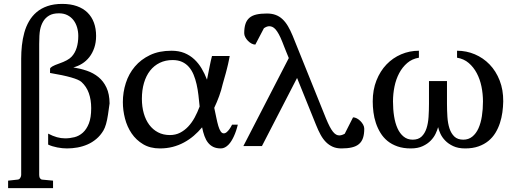

<svg xmlns="http://www.w3.org/2000/svg" viewBox="-20 -757 2663 995"><path d="M547.9 -221.2Q547.9 -218.8 539.6 -162.6Q531.2 -106.4 515.9 -80.6Q500.5 -54.7 479.2 -36.9Q458 -19 433.3 -8.3Q408.7 2.4 381.6 7.3Q354.5 12.2 327.1 12.2Q303.7 12.2 276.9 7.1Q250 2 229.5 -7.8V-64.5Q253.9 -51.8 275.1 -45.9Q296.4 -40 317.4 -40Q341.8 -40 366 -46.1Q390.1 -52.2 409.4 -69.6Q428.7 -86.9 440.7 -117.4Q452.6 -147.9 452.6 -196.8Q452.6 -239.7 440.4 -274.2Q428.2 -308.6 402.1 -332.3Q376 -356 239.3 -378.9Q239.3 -389.2 239.5 -400.4Q239.7 -411.6 286.4 -427.7Q333 -443.8 350.8 -462.9Q368.7 -481.9 377.2 -509.3Q385.7 -536.6 385.7 -570.8Q385.7 -593.3 379.6 -614.5Q373.5 -635.7 361.1 -652.1Q348.6 -668.5 329.8 -678.2Q311 -688 285.2 -688Q253.9 -688 234.4 -676.3Q214.8 -664.6 203.6 -645.5Q192.4 -626.5 187.7 -602.3Q183.1 -578.1 183.1 -529.3Q183.1 -480.5 183.1 -462.9V149.9Q183.1 161.1 188 167.5Q192.9 173.8 198.2 173.8L254.9 179.2V217.8H22V179.2L70.8 173.8Q80.1 173.3 85 165Q89.8 156.7 89.8 149.9V-453.1Q89.8 -487.3 93.5 -521.7Q97.2 -556.2 106 -587.9Q114.7 -619.6 130.4 -646.7Q146 -673.8 169.4 -693.8Q192.9 -713.9 225.8 -725.3Q258.8 -736.8 302.7 -736.8Q345.7 -736.8 378.7 -725.1Q411.6 -713.4 433.6 -691.7Q455.6 -669.9 466.8 -639.4Q478 -608.9 478 -570.8Q478 -536.6 468.5 -509Q459 -481.4 442.9 -460.9Q426.8 -440.4 405.3 -427Q383.8 -413.6 359.9 -407.7Q396.5 -401.9 430.2 -390.4Q463.9 -378.9 490 -357.7Q516.1 -336.4 531.7 -303.2Q547.4 -270 547.9 -221.2Z M1014.6 -205.1Q1011.7 -234.9 1008.3 -264.2Q1004.9 -293.5 998.8 -320.3Q992.7 -347.2 983.2 -370.1Q973.6 -393.1 959 -409.9Q944.3 -426.8 923.6 -436.3Q902.8 -445.8 874.5 -445.8Q837.4 -445.8 807.9 -431.4Q778.3 -417 757.8 -390.9Q737.3 -364.7 726.3 -327.6Q715.3 -290.5 715.3 -245.1Q715.3 -204.1 725.1 -169.7Q734.9 -135.3 753.4 -110.4Q772 -85.4 798.8 -71.3Q825.7 -57.1 860.4 -57.1Q889.6 -57.1 913.1 -69.1Q936.5 -81.1 955.3 -101.1Q974.1 -121.1 988.8 -147.9Q1003.4 -174.8 1014.6 -205.1ZM1212.4 -110.8Q1204.1 -76.2 1191.4 -49.3Q1186 -37.6 1179.2 -26.6Q1172.4 -15.6 1164.1 -7.1Q1155.8 1.5 1145.8 6.8Q1135.7 12.2 1124.5 12.2Q1101.6 12.2 1085.4 4.4Q1069.3 -3.4 1058.1 -17.6Q1046.9 -31.7 1039.6 -52Q1032.2 -72.3 1027.3 -97.2Q1007.3 -73.2 983.9 -53.2Q960.4 -33.2 933.3 -18.6Q906.2 -3.9 875 4.2Q843.8 12.2 808.6 12.2Q758.3 12.2 721.9 -9.5Q685.5 -31.2 662.1 -65.7Q638.7 -100.1 627.7 -142.8Q616.7 -185.5 616.7 -228Q616.7 -278.8 632.1 -326.9Q647.5 -375 679 -412.1Q710.4 -449.2 757.6 -471.7Q804.7 -494.1 868.7 -494.1Q906.7 -494.1 935.8 -482.2Q964.8 -470.2 986.8 -449.7Q1008.8 -429.2 1024.9 -402.1Q1041 -375 1052.7 -344.2Q1060.1 -380.4 1066.2 -411.6Q1072.3 -442.9 1078.6 -466.8H1170.4Q1168.9 -458 1166.7 -447.3Q1164.6 -436.5 1161.9 -424.6Q1159.2 -412.6 1156 -400.4Q1152.8 -388.2 1149.9 -377Q1142.6 -350.1 1134.3 -321.8Q1127 -289.6 1115.7 -258.8Q1104.5 -228 1090.3 -198.2Q1096.2 -170.9 1101.1 -146.7Q1106 -122.6 1111.3 -104.5Q1116.7 -86.4 1123.5 -76.2Q1130.4 -65.9 1139.6 -65.9Q1147.9 -65.9 1155.8 -73Q1163.6 -80.1 1169.4 -88.4Q1176.3 -98.1 1182.6 -110.8Z M1867.7 -89.8Q1867.7 -61.5 1861.1 -42Q1854.5 -22.5 1840.3 -10.5Q1826.2 1.5 1803.7 6.8Q1781.2 12.2 1749.5 12.2Q1724.1 12.2 1704.6 3.7Q1685.1 -4.9 1669.4 -20.5Q1653.8 -36.1 1641.4 -58.8Q1628.9 -81.5 1617.7 -109.9L1519.5 -353L1337.4 0H1241.2L1476.6 -456.1Q1469.7 -473.1 1463.6 -488Q1457.5 -502.9 1453.1 -514.2Q1447.8 -527.3 1443.4 -539.1Q1433.6 -564 1424.8 -579.8Q1416 -595.7 1408 -604.7Q1399.9 -613.8 1391.8 -617.4Q1383.8 -621.1 1375.5 -621.1Q1368.7 -621.1 1361.8 -618.4Q1355 -615.7 1347.7 -610.8L1303.2 -525.9Q1293.9 -525.9 1283.7 -531.2Q1273.4 -536.6 1265.1 -545.2Q1256.8 -553.7 1251.2 -564.2Q1245.6 -574.7 1245.6 -585Q1245.6 -613.3 1252 -632.8Q1258.3 -652.3 1272.5 -664.6Q1286.6 -676.8 1309.1 -681.9Q1331.5 -687 1363.3 -687Q1388.7 -687 1408.4 -679.7Q1428.2 -672.4 1443.8 -657.7Q1459.5 -643.1 1472.2 -621.6Q1484.9 -600.1 1496.6 -571.8L1669.4 -143.1Q1679.7 -118.2 1688.5 -101.3Q1697.3 -84.5 1705.6 -74.2Q1713.9 -64 1721.9 -59.6Q1730 -55.2 1738.3 -55.2Q1751 -55.2 1766.6 -64L1809.6 -148.9Q1818.8 -148.9 1829.1 -143.6Q1839.4 -138.2 1847.9 -129.6Q1856.4 -121.1 1862.1 -110.6Q1867.7 -100.1 1867.7 -89.8Z M2296.4 -336.9V-219.2Q2296.4 -184.6 2298.6 -151.1Q2300.8 -117.7 2309.3 -91.6Q2317.9 -65.4 2334.7 -49.3Q2351.6 -33.2 2380.9 -33.2Q2408.2 -33.2 2427.7 -49.1Q2447.3 -64.9 2459.5 -92Q2471.7 -119.1 2477.3 -155Q2482.9 -190.9 2482.9 -231.4Q2482.9 -270.5 2475.1 -308.6Q2467.3 -346.7 2450.7 -377.9Q2434.1 -409.2 2408.9 -430.7Q2383.8 -452.1 2348.6 -458V-494.1Q2397 -494.1 2440.7 -475.6Q2484.4 -457 2517.3 -422.9Q2550.3 -388.7 2569.3 -340.1Q2588.4 -291.5 2587.9 -231.4Q2587.4 -203.6 2583.5 -175Q2579.6 -146.5 2570.8 -119.4Q2562 -92.3 2547.4 -68.4Q2532.7 -44.4 2511 -26.6Q2489.3 -8.8 2459.5 1.7Q2429.7 12.2 2390.6 12.2Q2354 12.2 2328.6 0.2Q2303.2 -11.7 2286.9 -28.8Q2270.5 -45.9 2262 -64.9Q2253.4 -84 2250.5 -98.1Q2246.6 -84 2237.8 -64.9Q2229 -45.9 2212.6 -28.8Q2196.3 -11.7 2170.9 0.2Q2145.5 12.2 2108.9 12.2Q2069.8 12.2 2039.8 1.7Q2009.8 -8.8 1988 -26.6Q1966.3 -44.4 1951.7 -68.4Q1937 -92.3 1928 -119.4Q1918.9 -146.5 1915.3 -175.3Q1911.6 -204.1 1911.6 -231.4Q1911.6 -291.5 1930.9 -340.1Q1950.2 -388.7 1982.9 -422.9Q2015.6 -457 2059.1 -475.6Q2102.5 -494.1 2150.9 -494.1V-458Q2115.7 -452.1 2090.6 -430.7Q2065.4 -409.2 2048.8 -377.9Q2032.2 -346.7 2024.4 -308.6Q2016.6 -270.5 2016.6 -231.4Q2016.6 -190.9 2022.2 -155Q2027.8 -119.1 2040 -92Q2052.2 -64.9 2071.8 -49.1Q2091.3 -33.2 2118.7 -33.2Q2147.9 -33.2 2164.8 -49.3Q2181.6 -65.4 2190.2 -91.6Q2198.7 -117.7 2200.9 -151.1Q2203.1 -184.6 2203.1 -219.2V-336.9Z"/></svg>

Font: BabelStone Roman
Style: Regular
Weight: 400
Designer: Walt Agee, Victor Gaultney, Peter Martin, Debbi Hosken, Becca Hirsbrunner (SIL); Andrew West (BabelStone)
Foundry: BabelStone
Version: Version 16.000